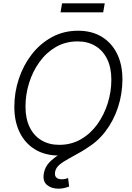

<svg xmlns="http://www.w3.org/2000/svg" viewBox="-20 -922 789 1151"><path d="M332.5 10.3Q251 10.3 191.2 -25.6Q131.3 -61.5 98.6 -127.2Q65.9 -192.9 65.9 -281.7Q65.9 -367.7 92.8 -449Q119.6 -530.3 169.9 -595.5Q220.2 -660.6 290.8 -699.2Q361.3 -737.8 448.2 -737.8Q529.8 -737.8 589.4 -701.9Q648.9 -666 681.4 -600.6Q713.9 -535.2 713.9 -445.8Q713.9 -359.9 687.3 -278.6Q660.6 -197.3 610.4 -132.1Q560.1 -66.9 489.7 -28.3Q419.4 10.3 332.5 10.3ZM335 -53.7Q407.2 -53.7 465.1 -87.2Q522.9 -120.6 563.5 -177Q604 -233.4 625.7 -302.7Q647.5 -372.1 647.5 -443.8Q647.5 -517.1 622.1 -568.4Q596.7 -619.6 551.3 -646.7Q505.9 -673.8 445.8 -673.8Q373 -673.8 315.2 -640.4Q257.3 -606.9 216.6 -550.3Q175.8 -493.7 154.3 -424.3Q132.8 -355 132.8 -283.2Q132.8 -210.9 158 -159.4Q183.1 -107.9 228.8 -80.8Q274.4 -53.7 335 -53.7ZM330.1 209Q287.6 209 261.2 186.3Q234.9 163.6 242.7 118.7Q249 80.1 274.4 53Q299.8 25.9 336.9 3.7Q374 -18.6 417.5 -42.2Q460.9 -65.9 504.2 -97.4Q547.4 -128.9 584.5 -174.8Q621.6 -220.7 647 -286.6Q672.4 -352.5 679.2 -445.8H714.4Q709 -347.7 685.3 -276.6Q661.6 -205.6 626.5 -155.8Q591.3 -106 550.5 -71.8Q509.8 -37.6 469 -13.9Q428.2 9.8 393.6 28.3Q358.9 46.9 336.4 65.7Q314 84.5 310.1 109.4Q306.6 131.8 317.9 142.3Q329.1 152.8 351.6 152.8Q361.8 152.8 371.3 150.6Q380.9 148.4 388.2 145.5L394.5 196.3Q381.8 201.2 365.7 205.1Q349.6 209 330.1 209ZM607.9 -901.9 598.6 -848.1H342.8L352.1 -901.9Z"/></svg>

Font: Inter 20pt Light
Style: Italic
Weight: 300
Italic angle: -9.3988°
Version: Version 4.001;git-66647c0bb